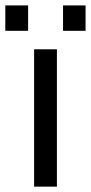

<svg xmlns="http://www.w3.org/2000/svg" viewBox="-53 -696 339 716"><path d="M74.2 -512.2H159.2V0H74.2ZM-33.2 -675.8H51.8V-581.1H-33.2ZM182.1 -675.8H266.1V-581.1H182.1Z"/></svg>

Font: D-DIN Exp
Style: Regular
Weight: 400
Width: 7
Designer: Charles Nix
Foundry: Datto Inc.
Version: Version 1.00